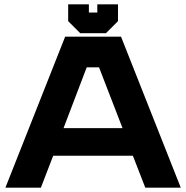

<svg xmlns="http://www.w3.org/2000/svg" viewBox="-20 -870 863 890"><path d="M5 0 282 -700H541L818 0H653.5L596 -148H226.5L169.5 0ZM274.5 -276H548L439 -558H382ZM352 -716 296 -772V-850H392V-812H431V-850H527V-772L471 -716Z"/></svg>

Font: Tourney Expanded Black
Style: Regular
Weight: 900
Width: 7
Designer: Tyler Finck
Foundry: Etcetera Type Co
Version: Version 1.010; ttfautohint (v1.8.3)